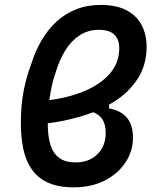

<svg xmlns="http://www.w3.org/2000/svg" viewBox="-20 -762 626 791"><path d="M130.9 -249 124 -344.2Q221.2 -349.1 299.8 -376Q378.4 -402.8 424.8 -450.2Q471.2 -497.6 471.2 -563Q471.2 -589.4 461.4 -606.2Q451.7 -623 433.3 -631.1Q415 -639.2 388.2 -639.2Q342.3 -639.2 307.6 -616.2Q272.9 -593.3 248.8 -554Q224.6 -514.6 210 -465.8Q193.4 -418.9 185.1 -362.3Q176.8 -305.7 176.8 -253.4Q176.8 -199.7 188.2 -164.1Q199.7 -128.4 225.1 -110.6Q250.5 -92.8 291.5 -92.8Q330.1 -92.8 357.9 -108.9Q385.7 -125 400.6 -152.1Q415.5 -179.2 415.5 -212.4Q415.5 -243.7 405.8 -263.4Q396 -283.2 376 -293.9Q356 -304.7 323.7 -308.1L429.2 -343.3V-315.4Q454.1 -311 472.4 -301.3Q490.7 -291.5 503.2 -276.6Q515.6 -261.7 521.7 -241.5Q527.8 -221.2 527.8 -194.8Q527.8 -139.6 497.1 -93Q466.3 -46.4 411.4 -18.3Q356.4 9.8 283.7 9.8Q218.8 9.8 176.3 -10.3Q133.8 -30.3 109.6 -66.2Q85.4 -102.1 75.7 -149.9Q65.9 -197.8 65.9 -254.4Q65.9 -331.1 77.9 -390.4Q89.8 -449.7 108.9 -498.5Q125 -550.8 150.9 -595.2Q176.8 -639.6 212.4 -672.6Q248 -705.6 293.7 -723.6Q339.4 -741.7 395.5 -741.7Q459.5 -741.7 501.2 -719.7Q543 -697.8 563.5 -658.7Q584 -619.6 584 -569.3Q584 -495.6 548.1 -439Q512.2 -382.3 449.5 -342.8Q386.7 -303.2 304.9 -280Q223.1 -256.8 130.9 -249Z"/></svg>

Font: Cascadia Mono Medium
Style: Italic
Weight: 500
Italic angle: -10°
Monospace: yes
Designer: Aaron Bell
Foundry: Saja Typeworks
Version: Version 2407.024